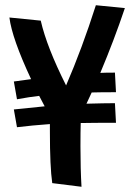

<svg xmlns="http://www.w3.org/2000/svg" viewBox="-20 -694 521 735"><path d="M292 21 180 7Q171 -55 171 -191V-219Q102 -214 45 -207L33 -275L151 -287L130 -327Q94 -323 45 -314L33 -382L99 -391Q26 -547 16 -627L136 -615Q159 -514 233 -367Q294 -508 347 -674L458 -663Q417 -541 364 -415Q382 -416 420 -416L424 -341Q363 -341 331 -340L311 -297Q381 -299 420 -299L424 -224Q337 -224 289 -223Q288 -193 288 -133Q288 -48 292 21Z"/></svg>

Font: Boogaloo
Style: Regular
Weight: 400
Designer: John Vargas Beltran
Foundry: John Vargas Beltran
Version: Version 1.001